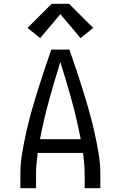

<svg xmlns="http://www.w3.org/2000/svg" viewBox="-20 -998 640 1018"><path d="M88 0V-74Q88 -131 97.5 -187Q107 -243 119.5 -298.5Q132 -354 147.5 -409Q163 -464 180 -518.5Q197 -573 215 -627Q233 -681 252 -735H348Q367 -681 385 -627Q403 -573 420 -518.5Q437 -464 452.5 -409Q468 -354 480.5 -298.5Q493 -243 502.5 -187Q512 -131 512 -74V0H429V-74Q429 -102 426.5 -130Q424 -158 420 -187H180Q176 -158 173.5 -130Q171 -102 171 -74V0ZM408 -260Q388 -364 360 -466Q332 -568 300 -669Q268 -568 240 -466Q212 -364 192 -260ZM407 -796 300 -923 193 -796 126 -850 254 -978H346L474 -850Z"/></svg>

Font: Bmono
Style: Regular
Weight: 400
Monospace: yes
Designer: Belleve Invis
Foundry: Belleve Invis
Version: Version 11.2.2; ttfautohint (v1.8.2)